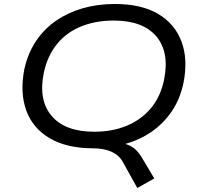

<svg xmlns="http://www.w3.org/2000/svg" viewBox="-20 -734 1007 962"><path d="M668 208 594 75Q575 42 537 25.5Q499 9 442 9L523 -22Q571 -22 601.5 -14.5Q632 -7 653 10Q674 27 691 56L753 160ZM447 9Q316 9 230.5 -40.5Q145 -90 112 -179.5Q79 -269 102 -388Q120 -468 161 -529Q202 -590 262 -631Q322 -672 396 -693Q470 -714 555 -714Q688 -714 772 -664.5Q856 -615 889.5 -525.5Q923 -436 899 -317Q882 -237 840.5 -176Q799 -115 739.5 -74Q680 -33 605.5 -12Q531 9 447 9ZM452 -74Q542 -74 614 -103.5Q686 -133 735 -190.5Q784 -248 802 -334Q830 -473 763 -552Q696 -631 550 -631Q460 -631 387.5 -602Q315 -573 267 -515Q219 -457 200 -372Q171 -233 238.5 -153.5Q306 -74 452 -74Z"/></svg>

Font: Nunito Sans 10pt Expanded
Style: Italic
Weight: 400
Width: 7
Italic angle: -9°
Designer: Vernon Adams
Foundry: Vernon Adams
Version: Version 3.101;gftools[0.9.27]